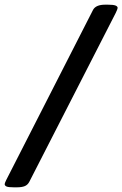

<svg xmlns="http://www.w3.org/2000/svg" viewBox="-45 -722 523 821"><path d="M14 79Q-9 79 -17 75.5Q-25 72 -25 65Q-25 63 -23 58Q-21 53 -18 47L353 -680Q365 -702 405 -702H416Q439 -702 448.5 -698.5Q458 -695 458 -688Q458 -684 450 -667L80 56Q73 69 60.5 74Q48 79 27 79Z"/></svg>

Font: Asap SemiBold
Style: Italic
Weight: 600
Italic angle: -6°
Designer: Pablo Cosgaya
Foundry: Omnibus-Type
Version: Version 3.001; ttfautohint (v1.8.3)